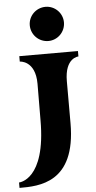

<svg xmlns="http://www.w3.org/2000/svg" viewBox="-112 -787 514 1024"><g transform="rotate(-5 144.5 -275.0)"><path d="M263 -659C263 -608 222 -567 172 -567C121 -567 80 -608 80 -659C80 -709 121 -750 172 -750C222 -750 263 -709 263 -659ZM94 -345 93 -150C93 171 -50 171 -50 171V200C53 200 251 200 251 -120V-345C251 -471 324 -471 324 -471V-500H10V-471C10 -471 94 -471 94 -345Z"/></g></svg>

Font: Ouroboros
Style: Regular
Weight: 400
Designer: Ariel Martín Pérez
Foundry: Velvetyne Type Foundry
Version: Version 2.001;hotconv 1.0.109;makeotfexe 2.5.65596